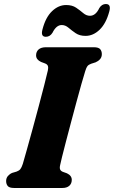

<svg xmlns="http://www.w3.org/2000/svg" viewBox="-20 -935 566 955"><path d="M279.5 -115.5Q275.5 -99 279.5 -91.2Q283.5 -83.5 293.5 -80L313 -73Q337 -61.5 337 -40.5Q337 -22 324.8 -11Q312.5 0 290 0H50.5Q26.5 0 18.5 -9.8Q10.5 -19.5 10.5 -34.5Q10.5 -49.5 19.5 -59.8Q28.5 -70 40.5 -75L62.5 -81.5Q75 -86 81.2 -93.8Q87.5 -101.5 93.5 -120Q101 -145.5 114 -192Q127 -238.5 142.5 -295Q158 -351.5 173 -408Q188 -464.5 200 -511.2Q212 -558 218 -584.5Q221 -598.5 218.2 -606.8Q215.5 -615 204 -619.5L184 -627Q159.5 -638.5 159.5 -659.5Q159.5 -678 172 -689Q184.5 -700 208.5 -700H446.5Q470.5 -700 478.5 -690.2Q486.5 -680.5 486.5 -666Q486.5 -650.5 477.5 -640.5Q468.5 -630.5 455.5 -625L433.5 -618Q421 -613.5 415.2 -606.5Q409.5 -599.5 404 -581.5Q396.5 -558 385 -517.2Q373.5 -476.5 360 -426.5Q346.5 -376.5 333 -325.5Q319.5 -274.5 307.8 -229.8Q296 -185 288.5 -154.2Q281 -123.5 279.5 -115.5ZM405.5 -756.5Q376 -756.5 356.2 -770Q336.5 -783.5 320.8 -797Q305 -810.5 287 -810.5Q260 -810.5 241 -772Q228.5 -752 208 -752Q181 -752 191.5 -789.5Q207 -849 239 -879.5Q271 -910 309 -910Q339 -910 358.5 -896.8Q378 -883.5 393.8 -870Q409.5 -856.5 427.5 -856.5Q456 -856.5 474 -895Q486.5 -915 506.5 -915Q534 -915 523.5 -877.5Q507.5 -818 475.5 -787.2Q443.5 -756.5 405.5 -756.5Z"/></svg>

Font: Fraunces 9pt S050
Style: Bold Italic
Weight: 700
Italic angle: -16°
Version: Version 1.000; ttfautohint (v1.8.3)